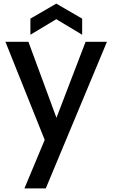

<svg xmlns="http://www.w3.org/2000/svg" viewBox="-20 -782 622 1061"><path d="M10 -551 227 -9 115 259H233L571 -551H453L292 -131L137 -551ZM148 -590 291 -676 434 -590V-679L291 -762L148 -679Z"/></svg>

Font: Poppins Medium
Style: Regular
Weight: 500
Designer: Ninad Kale (Devanagari), Jonny Pinhorn (Latin)
Foundry: Indian Type Foundry
Version: 4.004